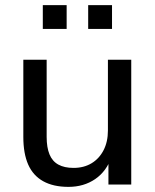

<svg xmlns="http://www.w3.org/2000/svg" viewBox="-20 -720 605 749"><path d="M247 9Q188 9 148.5 -13Q109 -35 90 -78Q71 -121 71 -186V-487H162V-186Q162 -145 173 -118Q184 -91 207.5 -78Q231 -65 267 -65Q307 -65 337 -83Q367 -101 384 -134Q401 -167 401 -211V-487H492V0H403V-110H416Q396 -52 351.5 -21.5Q307 9 247 9ZM324 -607V-700H417V-607ZM147 -607V-700H240V-607Z"/></svg>

Font: Nunito Sans 12pt ExtraLight 12pt Medium
Style: Regular
Weight: 500
Version: Version 3.101;gftools[0.9.27]